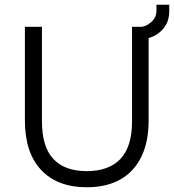

<svg xmlns="http://www.w3.org/2000/svg" viewBox="-20 -780 734 810"><path d="M346 10Q222 10 153.5 -63Q85 -136 85 -272V-667H157V-268Q157 -161 205 -109.5Q253 -58 346 -58Q439 -58 488 -109.5Q537 -161 537 -268V-667H607V-272Q607 -181 576 -118Q545 -55 487 -22.5Q429 10 346 10ZM568 -614 566 -666Q594 -666 617 -686Q640 -706 640 -734V-760H694V-732Q694 -695 676 -668.5Q658 -642 629.5 -628Q601 -614 568 -614Z"/></svg>

Font: Maven Pro
Style: Regular
Weight: 400
Designer: Joe Prince
Foundry: Joe Prince
Version: Version 2.103